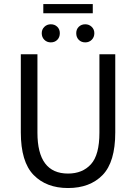

<svg xmlns="http://www.w3.org/2000/svg" viewBox="-20 -927 680 959"><path d="M167 -655.8V-264.2Q167 -60.1 319.8 -60.1Q392.1 -60.1 434.3 -106.7Q476.6 -153.3 476.6 -264.2V-655.8H555.7V-265.6Q555.7 -117.7 492.4 -52.7Q429.2 12.2 319.8 12.2Q211.4 12.2 147.7 -53.2Q84 -118.7 84 -265.6V-655.8ZM443.4 -906.7V-860.8H196.3V-906.7ZM233.9 -805.7Q253.4 -805.7 266.1 -793.2Q278.8 -780.8 278.8 -761.2Q278.8 -740.7 266.1 -728Q253.4 -715.3 233.9 -715.3Q214.4 -715.3 201.4 -728.3Q188.5 -741.2 188.5 -761.2Q188.5 -780.3 201.7 -793Q214.8 -805.7 233.9 -805.7ZM405.8 -805.7Q424.8 -805.7 438 -793Q451.2 -780.3 451.2 -761.2Q451.2 -741.2 438.2 -728.3Q425.3 -715.3 405.8 -715.3Q386.2 -715.3 373.5 -728Q360.8 -740.7 360.8 -761.2Q360.8 -780.8 373.5 -793.2Q386.2 -805.7 405.8 -805.7Z"/></svg>

Font: Varta
Style: Regular
Weight: 400
Designer: Joana Correia, Viktoriya Grabowska, Eben Sorkin
Foundry: Sorkin Type
Version: Version 1.002; ttfautohint (v1.3) -l 8 -r 24 -G 200 -x 12 -H